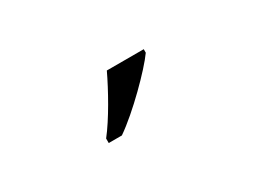

<svg xmlns="http://www.w3.org/2000/svg" viewBox="-29 -927 634 482"><g transform="rotate(-30 288.5 -686.0)"><path d="M190.9 -606H229C281.7 -642.1 360.4 -721.2 384.8 -755.9V-766.1H277.8C256.8 -721.7 220.7 -656.7 190.9 -619.1Z"/></g></svg>

Font: Gandom
Style: Regular
Weight: 400
Foundry: DejaVu fonts team - Redesigned by Saber Rastikerdar - Based on Samim Font
Version: Version 0.8